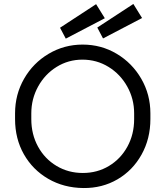

<svg xmlns="http://www.w3.org/2000/svg" viewBox="-20 -927 835 969"><path d="M56 -326V-355Q56 -450 101.5 -529.5Q147 -609 225.5 -655.5Q304 -702 397 -702Q491 -702 569 -655.5Q647 -609 693 -529.5Q739 -450 739 -355V-326Q739 -227 694.5 -147Q650 -67 573 -22Q496 23 401 22Q302 21 223.5 -24.5Q145 -70 100.5 -148.5Q56 -227 56 -326ZM657 -326V-355Q657 -428 622 -490.5Q587 -553 527.5 -589.5Q468 -626 396 -626Q325 -626 266 -589.5Q207 -553 172.5 -490.5Q138 -428 138 -355V-326Q138 -249 172 -187Q206 -125 265.5 -89.5Q325 -54 398 -54Q471 -54 530 -89.5Q589 -125 623 -187Q657 -249 657 -326ZM283 -787 465 -906 509 -835 312 -732ZM471 -788 653 -907 697 -836 500 -733Z"/></svg>

Font: Bellota
Style: Bold
Weight: 700
Designer: Kemie Guaida
Foundry: Kemie Guaida
Version: Version 4.001